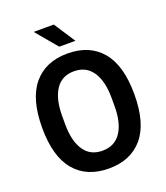

<svg xmlns="http://www.w3.org/2000/svg" viewBox="-149 -913 884 1025"><g transform="rotate(-20 293.5 -400.5)"><path d="M265 -691 166 -809 167 -812H278L357 -691ZM555 -315Q555 -152 486.5 -70.5Q418 11 293 11Q168 11 99.5 -70.5Q31 -152 31 -315Q31 -478 99.5 -560Q168 -642 293 -642Q418 -642 486.5 -560.5Q555 -479 555 -315ZM153 -338V-292Q153 -196 188.5 -143Q224 -90 293 -90Q362 -90 398 -143Q434 -196 434 -292V-338Q434 -434 398 -487.5Q362 -541 293 -541Q224 -541 188.5 -487.5Q153 -434 153 -338Z"/></g></svg>

Font: Pragati Narrow
Style: Bold
Weight: 700
Designer: Hector Gatti, Marcela Romero, Pablo Cosgaya and Nicolas Silva
Foundry: Omnibus-Type
Version: Version 1.010; ttfautohint (v1.3)